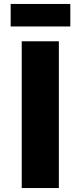

<svg xmlns="http://www.w3.org/2000/svg" viewBox="-20 -952 408 972"><path d="M90 0V-743H278V0ZM34 -818V-932H336V-818Z"/></svg>

Font: Merriweather Sans ExtraBold
Style: Regular
Weight: 800
Designer: Eben Sorkin
Foundry: Eben Sorkin
Version: Version 2.001; ttfautohint (v1.8.3)